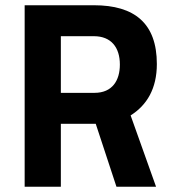

<svg xmlns="http://www.w3.org/2000/svg" viewBox="-20 -712 660 732"><path d="M437 -466C437 -406 409 -358 340 -358H212V-574H338C404 -574 437 -531 437 -466ZM424 0H575L478 -272C540 -311 578 -374 578 -468C578 -623 493 -692 338 -692H74V0H212V-240H345Z"/></svg>

Font: RazerF5
Style: Bold
Weight: 700
Foundry: Razer Inc.
Version: Version 2